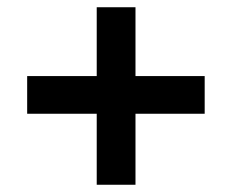

<svg xmlns="http://www.w3.org/2000/svg" viewBox="-20 -549 640 530"><path d="M247 -39V-235H55V-339H247V-529H354V-339H545V-235H354V-39Z"/></svg>

Font: Mulish ExtraBold
Style: Regular
Weight: 800
Designer: Vernon Adams
Foundry: Vernon Adams
Version: Version 3.603; ttfautohint (v1.8.3)